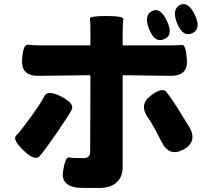

<svg xmlns="http://www.w3.org/2000/svg" viewBox="-20 -861 1040 947"><path d="M470 66Q368 66 364 65Q279 55 291 -17Q302 -88 320.5 -84.5Q339 -81 390 -81Q409 -81 416.5 -88.5Q424 -96 424.5 -105.5Q425 -115 425 -156L426 -485Q426 -490 421 -490L170 -487Q84 -486 89 -565Q93 -644 119 -640.5Q145 -637 186 -637H421Q426 -637 426 -642V-704Q426 -757 423.5 -769.5Q421 -782 506 -782Q592 -782 588.5 -765.5Q585 -749 585 -703V-642Q585 -637 590 -637H800Q859 -637 878 -639.5Q897 -642 902 -564Q907 -486 821 -487L590 -490Q585 -490 585 -485V-36Q585 11 555.5 38.5Q526 66 470 66ZM96 -119Q40 -173 59.5 -192Q79 -211 131 -282.5Q183 -354 198.5 -386.5Q214 -419 282 -385Q350 -350 333 -318.5Q316 -287 257.5 -202Q199 -117 175.5 -91Q152 -65 96 -119ZM886 -124Q815 -85 777 -161Q730 -254 713 -276Q663 -343 722 -388Q780 -434 802 -406Q824 -378 854 -331Q877 -295 899 -258L913 -236Q956 -163 886 -124ZM790 -668Q744 -647 716 -716Q688 -784 729 -806Q770 -828 803 -758Q837 -688 790 -668ZM928 -697Q882 -677 854 -745Q826 -814 867 -836Q907 -857 941 -788Q974 -718 928 -697Z"/></svg>

Font: Resource Han Rounded KR Heavy
Style: Regular
Weight: 900
Designer: Cyano Hao (round all glyphs); Ryoko NISHIZUKA 西塚涼子 (kana, bopomofo & ideographs); Paul D. Hunt (Latin, Greek & Cyrillic)
Foundry: Cyano Hao
Version: 0.990